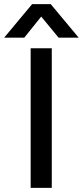

<svg xmlns="http://www.w3.org/2000/svg" viewBox="-67 -907 400 927"><path d="M81 0V-674H183V0ZM88 -887H178L313 -725H216L132 -827L50 -725H-47Z"/></svg>

Font: Hind Medium
Style: Regular
Weight: 500
Designer: Manushi Parikh, Satya Rajpurohit
Foundry: Indian Type Foundry
Version: Version 1.201;PS 1.0;hotconv 1.0.78;makeotf.lib2.5.61930; tt